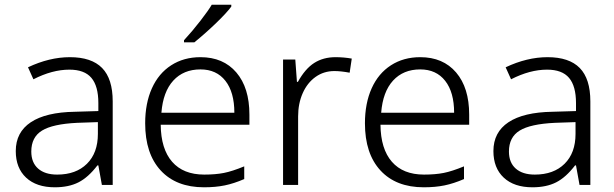

<svg xmlns="http://www.w3.org/2000/svg" viewBox="-20 -786 2611 816"><path d="M47 -144Q47 -224 111 -266.5Q175 -309 298 -311L398 -314V-348Q398 -420 368.5 -455Q339 -490 275 -490Q202 -490 122 -449L99 -500Q190 -543 277 -543Q369 -543 414 -497Q459 -451 459 -355V0H413L398 -83H394Q355 -32 313.5 -11Q272 10 213 10Q135 10 91 -31Q47 -72 47 -144ZM396 -217V-267L308 -264Q204 -259 158.5 -231Q113 -203 113 -142Q113 -95 142 -69.5Q171 -44 223 -44Q303 -44 349.5 -90Q396 -136 396 -217Z M762 -615Q798 -654 832 -698Q866 -742 880 -766H963V-758Q944 -732 899.5 -689Q855 -646 806 -606H762ZM597 -262Q597 -347 625.5 -410.5Q654 -474 707.5 -508.5Q761 -543 832 -543Q929 -543 984.5 -478Q1040 -413 1040 -299V-256H663Q664 -153 711.5 -98.5Q759 -44 848 -44Q896 -44 931.5 -51Q967 -58 1018 -79V-25Q974 -6 935 2Q896 10 847 10Q729 10 663 -61.5Q597 -133 597 -262ZM976 -307Q976 -394 938 -442.5Q900 -491 832 -491Q760 -491 716.5 -443.5Q673 -396 666 -307Z M1183 -533H1235L1242 -438H1246Q1277 -494 1315.5 -518.5Q1354 -543 1406 -543Q1441 -543 1475 -537L1466 -477Q1429 -484 1401 -484Q1356 -484 1321 -459Q1286 -434 1266.5 -390Q1247 -346 1247 -291V0H1183Z M1531 -262Q1531 -347 1559.5 -410.5Q1588 -474 1641.5 -508.5Q1695 -543 1766 -543Q1863 -543 1918.5 -478Q1974 -413 1974 -299V-256H1597Q1598 -153 1645.5 -98.5Q1693 -44 1782 -44Q1830 -44 1865.5 -51Q1901 -58 1952 -79V-25Q1908 -6 1869 2Q1830 10 1781 10Q1663 10 1597 -61.5Q1531 -133 1531 -262ZM1910 -307Q1910 -394 1872 -442.5Q1834 -491 1766 -491Q1694 -491 1650.5 -443.5Q1607 -396 1600 -307Z M2077 -144Q2077 -224 2141 -266.5Q2205 -309 2328 -311L2428 -314V-348Q2428 -420 2398.5 -455Q2369 -490 2305 -490Q2232 -490 2152 -449L2129 -500Q2220 -543 2307 -543Q2399 -543 2444 -497Q2489 -451 2489 -355V0H2443L2428 -83H2424Q2385 -32 2343.5 -11Q2302 10 2243 10Q2165 10 2121 -31Q2077 -72 2077 -144ZM2426 -217V-267L2338 -264Q2234 -259 2188.5 -231Q2143 -203 2143 -142Q2143 -95 2172 -69.5Q2201 -44 2253 -44Q2333 -44 2379.5 -90Q2426 -136 2426 -217Z"/></svg>

Font: OpenSansMMV
Style: Light
Weight: 300
Foundry: Ascender Corporation
Version: Version 4.001